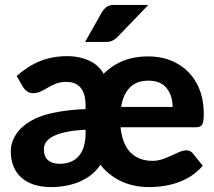

<svg xmlns="http://www.w3.org/2000/svg" viewBox="-20 -755 873 783"><path d="M189 8Q111 8 67.5 -30.5Q24 -69 24 -140Q24 -169 40 -198.5Q56 -228 89 -251Q131 -281 195.5 -294.5Q260 -308 329 -310V-324Q329 -373 309 -397Q289 -421 251 -421Q228 -421 210 -414.5Q192 -408 176.5 -398.5Q161 -389 146 -382Q131 -375 115 -375Q100 -375 90 -382.5Q80 -390 74 -400L48 -445Q94 -486 144 -506Q194 -526 254 -526Q312 -526 355.5 -501.5Q399 -477 417 -422L393 -89Q373 -55 340.5 -33.5Q308 -12 269 -2Q230 8 189 8ZM223 -87Q256 -87 279.5 -100.5Q303 -114 316 -141.5Q329 -169 329 -212V-226Q288 -224 256.5 -218Q225 -212 203.5 -202.5Q182 -193 170.5 -179Q159 -165 159 -146Q159 -116 176 -101.5Q193 -87 223 -87ZM589 8Q511 8 453 -27Q395 -62 363 -124.5Q331 -187 331 -270Q331 -341 362 -399Q393 -457 450 -491Q507 -525 583 -525Q651 -525 702.5 -496Q754 -467 782.5 -414.5Q811 -362 811 -289Q811 -260 805 -248Q799 -236 779 -236H472Q472 -233 472 -230.5Q472 -228 473 -225Q482 -161 515.5 -130Q549 -99 602 -99Q627 -99 653 -109.5Q679 -120 702 -131Q725 -142 740 -142Q755 -142 766 -130L807 -79Q778 -46 742 -27Q706 -8 666.5 0Q627 8 589 8ZM474 -319H684Q684 -364 660 -395Q636 -426 585 -426Q537 -426 509.5 -398Q482 -370 474 -319ZM327 -584 396 -706Q405 -720 415.5 -727.5Q426 -735 448 -735H585L458 -603Q447 -593 437.5 -588.5Q428 -584 411 -584Z"/></svg>

Font: Aleo ExtraBold
Style: Regular
Weight: 800
Designer: Alessio Laiso
Foundry: Alessio Laiso
Version: Version 2.001;gftools[0.9.29]